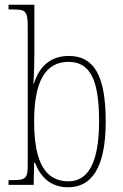

<svg xmlns="http://www.w3.org/2000/svg" viewBox="-20 -780 518 810"><path d="M268 10C361 10 426 -64 426 -267C426 -464 375 -544 270 -544C192 -544 145 -498 123 -427H121C124 -470 125 -525 125 -561V-760H16V-740H31C90 -740 97 -735 97 -661V-89C97 -27 91 -20 29 -20H16V0H122L124 -93H128C152 -30 196 10 268 10ZM269 -15C170 -15 124 -97 124 -268C124 -439 173 -519 269 -519C361 -519 398 -442 398 -269C398 -91 350 -15 269 -15Z"/></svg>

Font: Noto Serif Bengali Condensed Thin
Style: Regular
Weight: 100
Width: 3
Designer: Juan Bruce, Universal Thirst, Indian Type Foundry and the Monotype Design Team.
Foundry: Monotype Imaging Inc.
Version: Version 2.003